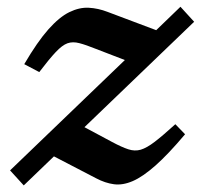

<svg xmlns="http://www.w3.org/2000/svg" viewBox="-20 -548 615 582"><path d="M10.5 -31.5 358.5 -366 271.5 -399.5Q240.5 -412 220.5 -417.2Q200.5 -422.5 184.5 -416.8Q168.5 -411 149 -390.2Q129.5 -369.5 99 -329.5L53.5 -353.5Q93 -421 126.5 -458.8Q160 -496.5 190.2 -511.2Q220.5 -526 249 -524.5Q277.5 -523 306 -512L453.5 -456.5L527 -527.5L568.5 -482L236 -162.5L320 -117.5Q349 -102 368.8 -95.5Q388.5 -89 406.5 -94.2Q424.5 -99.5 448.8 -118Q473 -136.5 511.5 -171.5L541 -141Q489.5 -80 451 -46Q412.5 -12 382.2 1Q352 14 325.5 10.5Q299 7 271.5 -7.5L143.5 -74L52 14Z"/></svg>

Font: Newsreader 6pt Medium
Style: Italic
Weight: 500
Italic angle: -17°
Designer: Hugues Gentile
Foundry: Production Type
Version: Version 1.003; ttfautohint (v1.8.3)